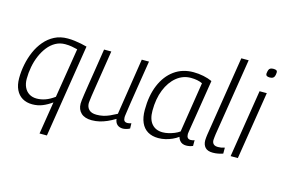

<svg xmlns="http://www.w3.org/2000/svg" viewBox="-115 -995 2139 1461"><g transform="rotate(15 954.5 -265.0)"><path d="M460 -521 344 210H286L327 -46Q291 -20 254 -5Q217 10 174 10Q129 10 96 -9.5Q63 -29 45 -66.5Q27 -104 27 -157Q27 -210 38 -265Q49 -320 70.5 -369.5Q92 -419 125.5 -458.5Q159 -498 204 -521Q249 -544 307 -544Q335 -544 362 -540.5Q389 -537 414 -532Q439 -527 460 -521ZM397 -483Q378 -488 353 -492.5Q328 -497 300 -497Q258 -497 224 -478Q190 -459 164 -426Q138 -393 120 -351Q102 -309 93 -261.5Q84 -214 84 -167Q84 -129 97.5 -100.5Q111 -72 136 -56.5Q161 -41 195 -41Q229 -41 263 -53Q297 -65 334 -92Z M642 10Q587 10 558 -17.5Q529 -45 529 -91Q529 -101 531 -118.5Q533 -136 537.5 -166.5Q542 -197 549.5 -245Q557 -293 568.5 -364Q580 -435 595 -534H652Q635 -425 623.5 -352.5Q612 -280 605 -235.5Q598 -191 594.5 -167Q591 -143 590 -131Q589 -119 588 -111Q588 -79 607.5 -59.5Q627 -40 667 -40Q694 -40 719 -45.5Q744 -51 769.5 -62.5Q795 -74 823 -89L892 -534H949Q929 -407 915.5 -324.5Q902 -242 895 -193.5Q888 -145 884.5 -121.5Q881 -98 880 -89.5Q879 -81 879 -78Q879 -58 886.5 -49Q894 -40 911 -40Q915 -40 923.5 -41.5Q932 -43 941 -46L942 -5Q930 2 914 6Q898 10 888 10Q861 10 844 -4.5Q827 -19 823 -49Q792 -30 762.5 -17Q733 -4 703.5 3Q674 10 642 10Z M1386 10Q1370 10 1356.5 4Q1343 -2 1334 -14Q1325 -26 1321 -41Q1301 -26 1275.5 -14.5Q1250 -3 1222.5 3.5Q1195 10 1167 10Q1118 10 1083.5 -10.5Q1049 -31 1031 -71.5Q1013 -112 1013 -171Q1013 -284 1048 -367.5Q1083 -451 1147 -497.5Q1211 -544 1298 -544Q1317 -544 1337.5 -542Q1358 -540 1377 -536Q1396 -532 1413.5 -526.5Q1431 -521 1446 -514Q1430 -414 1418.5 -341.5Q1407 -269 1399 -219.5Q1391 -170 1386 -140Q1381 -110 1379 -95.5Q1377 -81 1377 -79Q1377 -59 1385 -49.5Q1393 -40 1409 -40Q1417 -40 1424 -41.5Q1431 -43 1439 -46V-1Q1428 4 1414.5 7Q1401 10 1386 10ZM1319 -83 1381 -479Q1363 -488 1340 -492.5Q1317 -497 1290 -497Q1227 -497 1177.5 -456.5Q1128 -416 1099.5 -345Q1071 -274 1071 -180Q1071 -112 1102 -76.5Q1133 -41 1187 -41Q1209 -41 1232.5 -46.5Q1256 -52 1278.5 -61Q1301 -70 1319 -83Z M1621 -740H1679L1582 -132Q1581 -120 1579 -107.5Q1577 -95 1577 -84Q1577 -73 1581 -63.5Q1585 -54 1595 -48Q1605 -42 1623 -42Q1636 -42 1648.5 -44Q1661 -46 1676 -51V-4Q1659 2 1638.5 6Q1618 10 1597 10Q1555 10 1536 -11Q1517 -32 1517 -67Q1517 -78 1518.5 -89.5Q1520 -101 1521 -110Z M1735 0 1820 -534H1877L1792 0ZM1879 -726Q1895 -726 1902.5 -721Q1910 -716 1909 -703Q1908 -685 1903.5 -674.5Q1899 -664 1890 -659.5Q1881 -655 1866 -655Q1852 -655 1844 -660Q1836 -665 1836 -678Q1838 -696 1842 -706.5Q1846 -717 1855 -721.5Q1864 -726 1879 -726Z"/></g></svg>

Font: Georama ExtraCondensed Thin Light
Style: Italic
Weight: 300
Italic angle: -9°
Version: Version 1.001